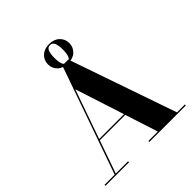

<svg xmlns="http://www.w3.org/2000/svg" viewBox="-241 -1100 1271 1271"><g transform="rotate(-45 395.0 -464.0)"><path d="M318 -837.5Q318 -875.5 345 -901.5Q372 -927.5 418 -927.5Q464 -927.5 491 -901.5Q518 -875.5 518 -837.5Q518 -799 491 -773.2Q464 -747.5 418 -747.5Q372 -747.5 345 -773.2Q318 -799 318 -837.5ZM378.5 -837.5Q378.5 -800.5 387 -778.5Q395.5 -756.5 418 -756.5Q440.5 -756.5 449 -778.5Q457.5 -800.5 457.5 -837.5Q457.5 -874 449 -896.2Q440.5 -918.5 418 -918.5Q395.5 -918.5 387 -896.2Q378.5 -874 378.5 -837.5ZM19 -9H114L380 -765H436L697.5 -9H771.5V0H429.5V-9H518L443.5 -239.5H205.5L124.5 -9H239.5V0H19ZM329.5 -593 208.5 -248.5H441Z"/></g></svg>

Font: Bodoni* 24pt
Style: Bold
Weight: 700
Version: Version 2.3